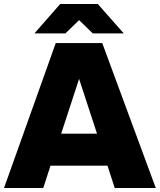

<svg xmlns="http://www.w3.org/2000/svg" viewBox="-20 -934 794 954"><path d="M550 0H754L488 -720H257L0 0H195L231 -111H514ZM151 -768H305L373 -834L441 -768H595L466 -914H279ZM284 -270 373 -542 462 -270Z"/></svg>

Font: Aspekta 850
Style: Regular
Weight: 850
Designer: Ivo Dolenc
Version: Version 2.000